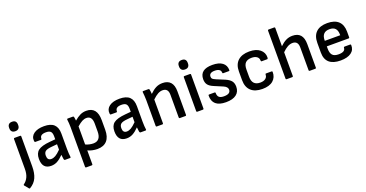

<svg xmlns="http://www.w3.org/2000/svg" viewBox="-53 -1493 4733 2480"><g transform="rotate(-20 2313.5 -252.5)"><path d="M48 190Q40 195 34 187L-13 130Q-20 121 -10 115Q28 88 49 43Q70 -2 70 -70V-479Q70 -490 81 -490H159Q170 -490 170 -479V-66Q170 27 141.5 89.5Q113 152 48 190ZM121 -567Q90 -567 75 -583.5Q60 -600 60 -626V-638Q60 -665 75 -681Q90 -697 121 -697Q153 -697 167.5 -681Q182 -665 182 -638V-626Q182 -600 167.5 -583.5Q153 -567 121 -567Z M405 12Q284 12 284 -126Q284 -204 330.5 -240Q377 -276 491 -286L569 -293V-333Q569 -380 550.5 -399.5Q532 -419 486 -419Q402 -419 403 -360Q403 -349 393 -349H316Q305 -349 304 -367Q298 -429 348.5 -465.5Q399 -502 489 -502Q581 -502 625 -460.5Q669 -419 669 -334V-123Q669 -88 671 -61Q673 -34 676 -12Q677 0 665 0H596Q587 0 583 -14Q582 -21 579.5 -39.5Q577 -58 575 -77Q530 -31 490.5 -9.5Q451 12 405 12ZM382 -135Q382 -71 435 -71Q464 -71 494 -88Q524 -105 569 -150V-225L494 -218Q431 -213 406.5 -195Q382 -177 382 -135Z M820 185Q809 185 809 174V-374Q809 -398 807 -426.5Q805 -455 802 -477Q801 -490 813 -490H884Q894 -490 896 -480Q898 -471 900.5 -455.5Q903 -440 904 -428Q946 -464 984.5 -483Q1023 -502 1070 -502Q1218 -502 1218 -320V-189Q1218 -90 1172.5 -39Q1127 12 1040 12Q1008 12 971.5 4.5Q935 -3 909 -17V174Q909 185 898 185ZM1041 -414Q1011 -414 981 -398.5Q951 -383 909 -346V-98Q934 -86 962.5 -80Q991 -74 1015 -74Q1118 -74 1118 -200V-308Q1118 -414 1041 -414Z M1443 12Q1322 12 1322 -126Q1322 -204 1368.5 -240Q1415 -276 1529 -286L1607 -293V-333Q1607 -380 1588.5 -399.5Q1570 -419 1524 -419Q1440 -419 1441 -360Q1441 -349 1431 -349H1354Q1343 -349 1342 -367Q1336 -429 1386.5 -465.5Q1437 -502 1527 -502Q1619 -502 1663 -460.5Q1707 -419 1707 -334V-123Q1707 -88 1709 -61Q1711 -34 1714 -12Q1715 0 1703 0H1634Q1625 0 1621 -14Q1620 -21 1617.5 -39.5Q1615 -58 1613 -77Q1568 -31 1528.5 -9.5Q1489 12 1443 12ZM1420 -135Q1420 -71 1473 -71Q1502 -71 1532 -88Q1562 -105 1607 -150V-225L1532 -218Q1469 -213 1444.5 -195Q1420 -177 1420 -135Z M1858 0Q1847 0 1847 -11V-366Q1847 -393 1844.5 -425Q1842 -457 1840 -476Q1838 -490 1851 -490H1922Q1932 -490 1934 -480Q1936 -470 1938.5 -452.5Q1941 -435 1942 -417Q1985 -460 2026 -481Q2067 -502 2117 -502Q2189 -502 2226.5 -460.5Q2264 -419 2264 -336V-11Q2264 0 2254 0H2175Q2164 0 2164 -11V-325Q2164 -414 2088 -414Q2055 -414 2022.5 -396.5Q1990 -379 1947 -338V-11Q1947 0 1936 0Z M2415 0Q2404 0 2404 -11V-479Q2404 -490 2415 -490H2493Q2504 -490 2504 -479V-11Q2504 0 2493 0ZM2454 -567Q2423 -567 2408 -583.5Q2393 -600 2393 -626V-638Q2393 -665 2408 -681Q2423 -697 2454 -697Q2486 -697 2500.5 -681Q2515 -665 2515 -638V-626Q2515 -600 2500.5 -583.5Q2486 -567 2454 -567Z M2808 12Q2621 12 2624 -147Q2624 -157 2635 -157H2712Q2721 -157 2721 -147Q2721 -106 2742 -87.5Q2763 -69 2809 -69Q2899 -69 2899 -128Q2899 -167 2843 -191L2729 -239Q2675 -261 2652.5 -290.5Q2630 -320 2630 -367Q2630 -502 2803 -502Q2892 -502 2940 -466Q2988 -430 2988 -363Q2988 -353 2977 -353H2900Q2889 -353 2889 -369Q2889 -393 2867.5 -407Q2846 -421 2807 -421Q2730 -421 2730 -367Q2730 -346 2740.5 -336Q2751 -326 2785 -311L2899 -264Q2952 -241 2975.5 -211Q2999 -181 2999 -133Q2999 -63 2950 -25.5Q2901 12 2808 12Z M3309 12Q3206 12 3152 -39Q3098 -90 3098 -185V-304Q3098 -400 3153 -451Q3208 -502 3310 -502Q3404 -502 3456 -459.5Q3508 -417 3507 -350Q3506 -328 3496 -328H3419Q3409 -328 3409 -344Q3409 -377 3382.5 -396Q3356 -415 3311 -415Q3254 -415 3226 -386Q3198 -357 3198 -295V-195Q3198 -75 3310 -75Q3356 -75 3382 -95Q3408 -115 3408 -145Q3408 -161 3418 -161H3495Q3505 -161 3506 -151Q3507 -76 3456 -32Q3405 12 3309 12Z M3643 0Q3632 0 3632 -11V-672Q3632 -683 3643 -683H3721Q3732 -683 3732 -672V-421Q3773 -461 3813.5 -481.5Q3854 -502 3903 -502Q4049 -502 4049 -336V-11Q4049 0 4039 0H3960Q3949 0 3949 -11V-325Q3949 -414 3874 -414Q3839 -414 3804.5 -395Q3770 -376 3732 -338V-11Q3732 0 3721 0Z M4383 12Q4281 12 4228.5 -34Q4176 -80 4176 -171V-304Q4176 -401 4228.5 -451.5Q4281 -502 4382 -502Q4483 -502 4535 -453Q4587 -404 4587 -310V-232Q4587 -221 4577 -221H4276V-189Q4276 -128 4301.5 -100Q4327 -72 4386 -72Q4430 -72 4454 -86Q4478 -100 4478 -129Q4478 -140 4490 -140H4567Q4577 -140 4578 -130Q4581 -63 4529.5 -25.5Q4478 12 4383 12ZM4276 -297H4488V-302Q4488 -362 4462 -390Q4436 -418 4383 -418Q4276 -418 4276 -302Z"/></g></svg>

Font: Sofia Sans SemiBold
Style: Regular
Weight: 600
Designer: Botio Nikoltchev, Ani Petrova
Foundry: lettersoup
Version: Version 4.101; ttfautohint (v1.8.4.7-5d5b)